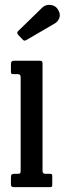

<svg xmlns="http://www.w3.org/2000/svg" viewBox="-20 -770 266 790"><path d="M53 -465H35.5Q28 -465 26.5 -467.2Q25 -469.5 25 -477V-507Q25 -520 37 -520H145.5Q155 -520 155 -509.5V-67Q155 -55 165.5 -55H183Q190 -55 192.5 -53.5Q195 -52 195 -45V-12Q195 -5 193.8 -2.5Q192.5 0 185.5 0H40.5Q32 0 28.5 -2Q25 -4 25 -12V-40Q25 -50 28.8 -52.5Q32.5 -55 41.5 -55H53.5Q62 -55 63.5 -58Q65 -61 65 -69V-453Q65 -465 53 -465ZM72 -608.5 55 -626.5Q47 -635 55 -642.5L153 -738Q167 -752 188 -749.8Q209 -747.5 219 -730Q230 -711.5 224.2 -696.2Q218.5 -681 205.5 -673.5L91.5 -607Q85 -603 81.2 -602.8Q77.5 -602.5 72 -608.5Z"/></svg>

Font: Besley* Condensed
Style: Regular
Weight: 400
Width: 3
Designer: Owen Earl
Foundry: indestructible type*
Version: Version 3.000; ttfautohint (v1.8.3)